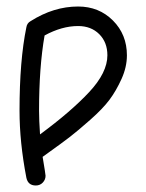

<svg xmlns="http://www.w3.org/2000/svg" viewBox="-20 -570 450 590"><path d="M310 -400Q310 -440 285 -465Q260 -490 220 -490Q170 -490 117 -461Q100 -364 100 -230Q100 -202 103 -157Q198 -227 254 -287Q310 -347 310 -400ZM111 -88Q120 -34 120 -30Q120 -18 111.5 -9Q103 0 90 0Q66 0 61 -24Q40 -133 40 -230Q40 -384 61 -486Q63 -499 74 -505Q145 -550 220 -550Q284 -550 327 -507Q370 -464 370 -400Q370 -364 353.5 -327.5Q337 -291 316.5 -263.5Q296 -236 257.5 -202Q219 -168 195 -149.5Q171 -131 129 -101Q117 -92 111 -88Z"/></svg>

Font: Pecita
Style: Book
Weight: 400
Width: 7
Version: Version 4.3